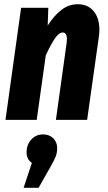

<svg xmlns="http://www.w3.org/2000/svg" viewBox="-20 -568 510 910"><path d="M451 -427Q451 -410 448 -390L393 0H245L296 -366Q297 -372 297 -383Q297 -414 277 -414Q260 -414 241 -387Q222 -360 197 -306L154 0H6L80 -531H209L206 -447Q236 -494 271 -521Q306 -548 349 -548Q396 -548 423.5 -515.5Q451 -483 451 -427ZM251 134Q251 156 243.5 175Q236 194 215 230L163 322H92L131 204Q106 187 106 154Q106 117 128.5 93Q151 69 184 69Q214 69 232.5 87.5Q251 106 251 134Z"/></svg>

Font: Fira Sans Extra Condensed
Style: Bold Italic
Weight: 700
Width: 3
Italic angle: -8°
Designer: Carrois Corporate & Edenspiekermann AG
Foundry: Carrois Corporate GbR & Edenspiekermann AG
Version: Version 4.203